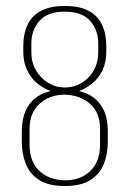

<svg xmlns="http://www.w3.org/2000/svg" viewBox="-20 -615 434 643"><path d="M197 8Q143 8 111.5 -12Q80 -32 66.5 -66Q53 -100 53 -140V-176Q53 -206 61.5 -232.5Q70 -259 89 -278Q100 -289 115.5 -297.5Q131 -306 150 -310Q133 -316 118 -326Q103 -336 91 -349Q76 -366 67 -389Q58 -412 58 -442V-460Q58 -502 72.5 -532.5Q87 -563 118 -579Q149 -595 197 -595Q246 -595 276.5 -579Q307 -563 321.5 -532.5Q336 -502 336 -460V-442Q336 -407 323.5 -380.5Q311 -354 290.5 -337Q270 -320 245 -310Q270 -304 288 -292Q306 -280 318 -262.5Q330 -245 335.5 -223.5Q341 -202 341 -176V-140Q341 -100 328 -66.5Q315 -33 283.5 -12.5Q252 8 197 8ZM197 -11Q250 -11 282.5 -42.5Q315 -74 315 -129V-184Q315 -237 282.5 -266.5Q250 -296 197 -298Q146 -298 112.5 -267.5Q79 -237 79 -184V-129Q79 -76 110 -44.5Q141 -13 197 -11ZM197 -322Q244 -322 276.5 -356Q309 -390 309 -440V-470Q309 -514 282 -545Q255 -576 197 -576Q139 -576 112 -545Q85 -514 85 -470V-440Q85 -406 100.5 -379.5Q116 -353 141.5 -337.5Q167 -322 197 -322Z"/></svg>

Font: Alumni Sans Thin Thin
Style: Regular
Weight: 250
Version: Version 1.018